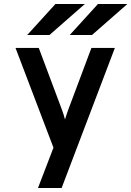

<svg xmlns="http://www.w3.org/2000/svg" viewBox="-20 -752 661 966"><path d="M171 194 249 -9 58 -511H175L292 -199Q296 -188 300 -175.5Q304 -163 307 -151Q311 -164 315 -176Q319 -188 323 -199L440 -511H558L290 194ZM331 -576 473 -732H621L443 -576ZM117 -576 259 -732H407L229 -576Z"/></svg>

Font: Overpass Mono Light
Style: Regular
Weight: 300
Monospace: yes
Designer: Delve Withrington, Dave Bailey
Foundry: Delve Fonts LLC
Version: Version 4.000